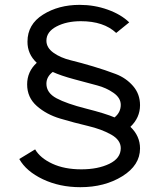

<svg xmlns="http://www.w3.org/2000/svg" viewBox="-20 -780 657 798"><path d="M522 -252.9Q562 -214.8 562 -163.1Q562 -93.3 488.5 -47.6Q415 -2 314 -2Q228 -2 158.4 -34.9Q88.9 -67.9 60.1 -119.1L126 -159.2Q147 -123 197.5 -99.6Q248 -76.2 317.9 -76.2Q386.7 -76.2 434.3 -99.1Q481.9 -122.1 481.9 -164.1Q481.9 -198.2 441.9 -220.7Q401.9 -243.2 345 -256.6Q288.1 -270 230.5 -287.1Q172.9 -304.2 132.8 -339.6Q92.8 -375 92.8 -429.2Q92.8 -482.4 132.8 -519Q93.8 -555.2 94.2 -606.9Q94.2 -678.7 158.7 -719.2Q223.1 -759.8 311 -759.8Q372.1 -759.8 427.5 -740Q482.9 -720.2 517.1 -687L462.9 -643.1Q411.1 -691.9 315.9 -691.9Q256.8 -691.9 214.8 -669.9Q172.9 -647.9 172.9 -610.8Q172.9 -582 201.9 -561Q231 -540 273.9 -529.5Q316.9 -519 367.4 -503.9Q418 -488.8 460.9 -472.4Q503.9 -456.1 533 -422.6Q562 -389.2 562 -342.8Q562 -291 522 -252.9ZM172.9 -432.1Q172.9 -394 214.8 -371.6Q256.8 -349.1 337.9 -328.6Q418.9 -308.1 456.1 -292Q481.9 -313 481.9 -344.2Q481.9 -373 451.9 -394Q421.9 -415 384 -425Q346.2 -435.1 289.1 -450.4Q231.9 -465.8 199.2 -481Q172.9 -460.9 172.9 -432.1Z"/></svg>

Font: Oakes Grotesk
Style: Medium Italic
Weight: 500
Designer: Samuel Oakes
Foundry: Samuel Oakes
Version: Version 1.0 | wf-rip DC20170320